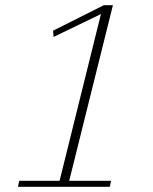

<svg xmlns="http://www.w3.org/2000/svg" viewBox="-20 -718 590 738"><path d="M54 -23H209L368 -664L186 -576L184 -600L379 -698H414L246 -23H407L402 0H49Z"/></svg>

Font: IBM Plex Serif ExtraLight
Style: Italic
Weight: 200
Italic angle: -14°
Designer: Mike Abbink, Paul van der Laan, Pieter van Rosmalen
Foundry: Bold Monday
Version: Version 2.5